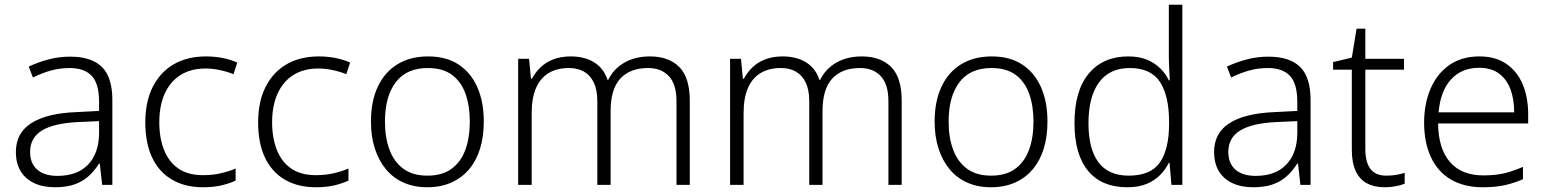

<svg xmlns="http://www.w3.org/2000/svg" viewBox="-20 -780 6523 810"><path d="M276 -541Q366 -541 410 -497.5Q454 -454 454 -358V0H411L401 -90H398Q379 -60 354.5 -37.5Q330 -15 295.5 -2.5Q261 10 212 10Q161 10 124 -7.5Q87 -25 67 -58Q47 -91 47 -139Q47 -219 112 -260.5Q177 -302 301 -307L398 -312V-349Q398 -428 366.5 -460.5Q335 -493 274 -493Q233 -493 195 -482.5Q157 -472 119 -453L101 -499Q139 -517 183.5 -529Q228 -541 276 -541ZM308 -265Q207 -260 157 -229.5Q107 -199 107 -139Q107 -90 137.5 -64Q168 -38 222 -38Q306 -38 351.5 -85.5Q397 -133 398 -217V-269Z M837 10Q760 10 705 -22.5Q650 -55 621.5 -116Q593 -177 593 -263Q593 -353 625.5 -415.5Q658 -478 715 -510Q772 -542 849 -542Q887 -542 921 -535Q955 -528 981 -516L965 -467Q938 -478 907 -484.5Q876 -491 848 -491Q785 -491 741.5 -463.5Q698 -436 675 -385Q652 -334 652 -264Q652 -198 672 -147.5Q692 -97 732.5 -69Q773 -41 837 -41Q877 -41 911.5 -49Q946 -57 974 -69V-18Q948 -6 914.5 2Q881 10 837 10Z M1313 10Q1236 10 1181 -22.5Q1126 -55 1097.5 -116Q1069 -177 1069 -263Q1069 -353 1101.5 -415.5Q1134 -478 1191 -510Q1248 -542 1325 -542Q1363 -542 1397 -535Q1431 -528 1457 -516L1441 -467Q1414 -478 1383 -484.5Q1352 -491 1324 -491Q1261 -491 1217.5 -463.5Q1174 -436 1151 -385Q1128 -334 1128 -264Q1128 -198 1148 -147.5Q1168 -97 1208.5 -69Q1249 -41 1313 -41Q1353 -41 1387.5 -49Q1422 -57 1450 -69V-18Q1424 -6 1390.5 2Q1357 10 1313 10Z M2021 -267Q2021 -204 2005.5 -153.5Q1990 -103 1959.5 -66.5Q1929 -30 1884.5 -10Q1840 10 1782 10Q1727 10 1683 -9.5Q1639 -29 1608.5 -65.5Q1578 -102 1561.5 -153Q1545 -204 1545 -267Q1545 -353 1574 -414.5Q1603 -476 1657 -509Q1711 -542 1786 -542Q1863 -542 1915 -507.5Q1967 -473 1994 -411.5Q2021 -350 2021 -267ZM1604 -267Q1604 -199 1623.5 -147.5Q1643 -96 1682.5 -67.5Q1722 -39 1783 -39Q1845 -39 1884.5 -67.5Q1924 -96 1943 -147.5Q1962 -199 1962 -267Q1962 -333 1944 -384Q1926 -435 1887 -464Q1848 -493 1785 -493Q1695 -493 1649.5 -433Q1604 -373 1604 -267Z M2722 -542Q2801 -542 2845.5 -497.5Q2890 -453 2890 -355V0H2834V-353Q2834 -424 2802 -458.5Q2770 -493 2714 -493Q2638 -493 2597 -448.5Q2556 -404 2556 -311V0H2500V-353Q2500 -401 2485 -432Q2470 -463 2443.5 -478Q2417 -493 2380 -493Q2330 -493 2295 -472Q2260 -451 2241.5 -409Q2223 -367 2223 -302V0H2166V-532H2212L2220 -448H2224Q2238 -474 2260 -495.5Q2282 -517 2314 -529.5Q2346 -542 2388 -542Q2446 -542 2486.5 -517Q2527 -492 2543 -443H2546Q2569 -490 2614.5 -516Q2660 -542 2722 -542Z M3616 -542Q3695 -542 3739.5 -497.5Q3784 -453 3784 -355V0H3728V-353Q3728 -424 3696 -458.5Q3664 -493 3608 -493Q3532 -493 3491 -448.5Q3450 -404 3450 -311V0H3394V-353Q3394 -401 3379 -432Q3364 -463 3337.5 -478Q3311 -493 3274 -493Q3224 -493 3189 -472Q3154 -451 3135.5 -409Q3117 -367 3117 -302V0H3060V-532H3106L3114 -448H3118Q3132 -474 3154 -495.5Q3176 -517 3208 -529.5Q3240 -542 3282 -542Q3340 -542 3380.5 -517Q3421 -492 3437 -443H3440Q3463 -490 3508.5 -516Q3554 -542 3616 -542Z M4399 -267Q4399 -204 4383.5 -153.5Q4368 -103 4337.5 -66.5Q4307 -30 4262.5 -10Q4218 10 4160 10Q4105 10 4061 -9.5Q4017 -29 3986.5 -65.5Q3956 -102 3939.5 -153Q3923 -204 3923 -267Q3923 -353 3952 -414.5Q3981 -476 4035 -509Q4089 -542 4164 -542Q4241 -542 4293 -507.5Q4345 -473 4372 -411.5Q4399 -350 4399 -267ZM3982 -267Q3982 -199 4001.5 -147.5Q4021 -96 4060.5 -67.5Q4100 -39 4161 -39Q4223 -39 4262.5 -67.5Q4302 -96 4321 -147.5Q4340 -199 4340 -267Q4340 -333 4322 -384Q4304 -435 4265 -464Q4226 -493 4163 -493Q4073 -493 4027.5 -433Q3982 -373 3982 -267Z M4735 10Q4628 10 4570.5 -59Q4513 -128 4513 -261Q4513 -398 4573.5 -470Q4634 -542 4740 -542Q4785 -542 4818 -528.5Q4851 -515 4874.5 -492Q4898 -469 4911 -441H4915Q4914 -464 4912.5 -493Q4911 -522 4911 -545V-760H4968V0H4922L4914 -93H4911Q4897 -65 4874 -41.5Q4851 -18 4817 -4Q4783 10 4735 10ZM4742 -39Q4835 -39 4873.5 -95Q4912 -151 4912 -257V-266Q4912 -376 4873.5 -434.5Q4835 -493 4746 -493Q4661 -493 4616.5 -432.5Q4572 -372 4572 -260Q4572 -152 4614 -95.5Q4656 -39 4742 -39Z M5331 -541Q5421 -541 5465 -497.5Q5509 -454 5509 -358V0H5466L5456 -90H5453Q5434 -60 5409.5 -37.5Q5385 -15 5350.5 -2.5Q5316 10 5267 10Q5216 10 5179 -7.5Q5142 -25 5122 -58Q5102 -91 5102 -139Q5102 -219 5167 -260.5Q5232 -302 5356 -307L5453 -312V-349Q5453 -428 5421.5 -460.5Q5390 -493 5329 -493Q5288 -493 5250 -482.5Q5212 -472 5174 -453L5156 -499Q5194 -517 5238.5 -529Q5283 -541 5331 -541ZM5363 -265Q5262 -260 5212 -229.5Q5162 -199 5162 -139Q5162 -90 5192.5 -64Q5223 -38 5277 -38Q5361 -38 5406.5 -85.5Q5452 -133 5453 -217V-269Z M5829 -39Q5852 -39 5872 -42.5Q5892 -46 5906 -51V-5Q5891 1 5869 5.5Q5847 10 5822 10Q5778 10 5747 -6.5Q5716 -23 5699.5 -58Q5683 -93 5683 -148V-486H5604V-518L5683 -537L5703 -659H5740V-532H5903V-486H5740V-151Q5740 -96 5761.5 -67.5Q5783 -39 5829 -39Z M6221 -542Q6289 -542 6335 -510.5Q6381 -479 6404 -424Q6427 -369 6427 -298V-259H6047Q6048 -153 6097 -96.5Q6146 -40 6238 -40Q6287 -40 6324 -48.5Q6361 -57 6405 -76V-24Q6366 -7 6326.5 1.5Q6287 10 6236 10Q6156 10 6100.5 -23Q6045 -56 6016.5 -117.5Q5988 -179 5988 -262Q5988 -343 6015.5 -406.5Q6043 -470 6095 -506Q6147 -542 6221 -542ZM6220 -494Q6147 -494 6102 -445.5Q6057 -397 6049 -306H6368Q6368 -362 6352 -404Q6336 -446 6303.5 -470Q6271 -494 6220 -494Z"/></svg>

Font: Noto Sans Georgian Light
Style: Regular
Weight: 300
Version: Version 2.002